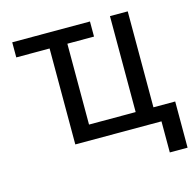

<svg xmlns="http://www.w3.org/2000/svg" viewBox="-96 -597 841 835"><g transform="rotate(-15 324.0 -180.0)"><path d="M30 -432H180V0H568V140H648V-68H550V-500H470V-68H260V-432H380V-500H30Z"/></g></svg>

Font: Finlandica
Style: Regular
Weight: 400
Designer: Niklas Ekholm, Juho Hiilivirta, Jaakko Suomalainen
Foundry: Helsinki Type Studio
Version: Version 2.000;Glyphs 3.2 (3202)